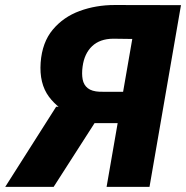

<svg xmlns="http://www.w3.org/2000/svg" viewBox="-119 -731 728 751"><path d="M404.3 -249.5H228L182.6 -271Q110.4 -301.3 72.3 -352.8Q34.2 -404.3 40 -486.3Q45.9 -565.4 87.4 -615Q128.9 -664.6 192.6 -688Q256.3 -711.4 329.6 -711.4L588.9 -710.9L465.8 0H297.9L398.4 -578.6L323.7 -579.6Q271.5 -579.1 241.2 -550.3Q210.9 -521.5 204.1 -470.7Q200.2 -442.4 204.3 -420.4Q208.5 -398.4 224.4 -386Q240.2 -373.5 271 -372.1L424.8 -371.6ZM292 -313.5 90.8 0H-98.6L100.6 -313.5Z"/></svg>

Font: Roboto Black
Style: Italic
Weight: 900
Italic angle: -12°
Designer: Christian Robertson
Foundry: Google
Version: Version 3.0; 2020